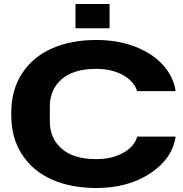

<svg xmlns="http://www.w3.org/2000/svg" viewBox="-20 -941 928 971"><path d="M361.8 -797.9V-920.9H534.2V-797.9ZM467.8 9.8Q340.8 9.8 244.4 -32.2Q147.9 -74.2 92.5 -158Q37.1 -241.7 37.1 -356.9V-372.1Q37.1 -487.3 92.5 -571Q147.9 -654.8 244.4 -696.8Q340.8 -738.8 467.8 -738.8Q575.7 -738.8 663.6 -704.8Q751.5 -670.9 804.4 -612.3Q857.4 -553.7 868.2 -480H673.8Q656.7 -531.7 600.1 -562.3Q543.5 -592.8 466.8 -592.8Q351.6 -592.8 291.7 -540.3Q231.9 -487.8 231.9 -401.9V-327.1Q231.9 -241.7 292 -189Q352.1 -136.2 466.8 -136.2Q545.4 -136.2 602.5 -167.7Q659.7 -199.2 673.8 -250H868.2Q851.6 -137.7 739.3 -64Q627 9.8 467.8 9.8Z"/></svg>

Font: Hubot Sans Expanded
Style: Bold
Weight: 700
Width: 7
Designer: Deni Anggara
Foundry: GitHub
Version: Version 1.001;gftools[0.9.31]